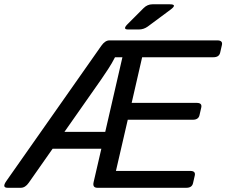

<svg xmlns="http://www.w3.org/2000/svg" viewBox="-59 -892 1075 912"><path d="M549.3 -752Q521.5 -752 547.4 -777.8L623 -853.5Q641.1 -871.6 665 -871.6H747.6Q785.2 -871.6 751 -846.2L643.1 -766.1Q623.5 -752 601.1 -752ZM-22.5 0Q-51.3 0 -28.8 -32.2L422.4 -674.8Q440.4 -700.2 460.9 -700.2H973.1Q1000 -700.2 995.1 -678.2L986.8 -642.1Q981.9 -620.1 954.6 -620.1H616.2L566.4 -403.3H875.5Q901.9 -403.3 897 -381.3L888.7 -345.2Q883.8 -323.2 856.9 -323.2H547.9L491.7 -80.1H844.7Q871.1 -80.1 866.2 -58.1L857.9 -22Q853 0 826.2 0H403.8Q379.4 0 385.7 -26.9L422.4 -185.5H190.9L77.6 -23.9Q61 0 39.6 0ZM247.1 -265.6H440.9L522.5 -620.1H487.3Q472.7 -591.3 454.8 -564Q437 -536.6 421.4 -514.2Z"/></svg>

Font: Istok
Style: Italic
Weight: 500
Italic angle: -13°
Designer: Andrey V. Panov
Foundry: Andrey V. Panov
Version: Version 1.0.3